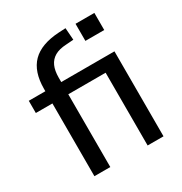

<svg xmlns="http://www.w3.org/2000/svg" viewBox="-166 -830 902 953"><g transform="rotate(-30 285.0 -354.0)"><path d="M101 0V-417H6V-487H126L101 -463V-500Q101 -599 151 -649.5Q201 -700 305 -706L344 -708L349 -639L307 -636Q266 -634 241 -619.5Q216 -605 204 -578.5Q192 -552 192 -512V-475V-487H497V0H406V-417H192V0ZM398 -604V-702H506V-604Z"/></g></svg>

Font: Nunito Sans 12pt Medium
Style: Regular
Weight: 500
Designer: Vernon Adams
Foundry: Vernon Adams
Version: Version 3.101;gftools[0.9.27]